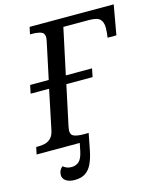

<svg xmlns="http://www.w3.org/2000/svg" viewBox="-151 -807 910 1096"><g transform="rotate(-15 303.5 -258.5)"><path d="M154 197Q121 197 102 184Q83 171 83 149Q83 135 88.5 123.5Q94 112 105 103Q115 111 126.5 116Q138 121 154 121Q181 121 198.5 105.5Q216 90 225 49L235 0H-20L-11 -42H1Q23 -42 42.5 -47Q62 -52 77 -67.5Q92 -83 98 -114L146 -344H37L47 -393H157L201 -600Q203 -609 204.5 -618Q206 -627 206 -632Q206 -658 184.5 -665Q163 -672 134 -672H121L130 -714H627L596 -539H544Q546 -551 547 -563Q548 -575 548.5 -584.5Q549 -594 549 -597Q549 -629 533 -646.5Q517 -664 467 -664H316L258 -393H413L403 -344H248L198 -110Q197 -104 195.5 -95.5Q194 -87 194 -82Q194 -56 216 -49Q238 -42 266 -42H299L280 55Q271 101 256 133Q241 165 216.5 181Q192 197 154 197Z"/></g></svg>

Font: Noto Serif
Style: Italic
Weight: 400
Italic angle: -12°
Designer: Monotype Design Team
Foundry: Monotype Imaging Inc.
Version: Version 2.013